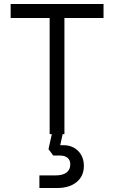

<svg xmlns="http://www.w3.org/2000/svg" viewBox="-20 -670 570 959"><path d="M497.1 -649.9V-580.1H301.8V0H293L280.8 55.2H295.9Q341.8 55.2 370.4 84Q398.9 112.8 398.9 159.2Q398.9 209.5 362.8 239.3Q326.7 269 266.1 269H176.8V206.1H257.8Q293 206.1 312 191.9Q331.1 177.7 331.1 150.9Q331.1 129.9 317.6 118.4Q304.2 106.9 279.8 106.9H246.1L222.2 75.2L238.8 0H228V-580.1H33.2V-649.9Z"/></svg>

Font: Overused Grotesk
Style: Regular
Weight: 400
Version: Version 0.002